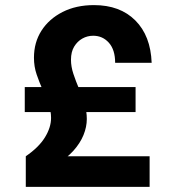

<svg xmlns="http://www.w3.org/2000/svg" viewBox="-20 -732 690 752"><path d="M81 0V-120Q132 -155 156 -194Q180 -233 180 -270Q180 -299 169.5 -326Q159 -353 146.5 -381.5Q134 -410 123.5 -440.5Q113 -471 113 -506Q113 -566 142.5 -612Q172 -658 225 -685Q278 -712 348 -712Q450 -712 510 -652Q570 -592 574 -486H431Q431 -537 406.5 -564.5Q382 -592 345 -592Q322 -592 302.5 -581Q283 -570 270.5 -549.5Q258 -529 258 -498Q258 -471 267.5 -442.5Q277 -414 289.5 -384.5Q302 -355 311 -325.5Q320 -296 320 -266Q320 -235 307 -203Q294 -171 267 -141Q240 -111 198 -88L181 -120H566V0ZM77 -293V-391H511V-293Z"/></svg>

Font: Azeret Mono SemiBold
Style: Regular
Weight: 600
Designer: Martin Vácha
Foundry: Displaay
Version: Version 1.002